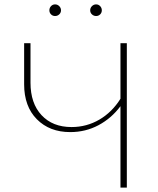

<svg xmlns="http://www.w3.org/2000/svg" viewBox="-20 -855 719 875"><path d="M205 -808Q205 -819 212.5 -827Q220 -835 231 -835Q242 -835 250 -827Q258 -819 258 -808Q258 -797 250 -789.5Q242 -782 231 -782Q220 -782 212.5 -789.5Q205 -797 205 -808ZM391 -808Q391 -819 399 -827Q407 -835 418 -835Q429 -835 436.5 -827Q444 -819 444 -808Q444 -797 436.5 -789.5Q429 -782 418 -782Q407 -782 399 -789.5Q391 -797 391 -808ZM558 -658V0H529V-371Q488 -316 429 -284.5Q370 -253 300 -253Q206 -253 148 -311.5Q90 -370 90 -471V-658H119V-478Q119 -384 169.5 -330Q220 -276 306 -276Q375 -276 433 -310Q491 -344 529 -405V-658Z"/></svg>

Font: Ysabeau Infant Extralight
Style: Regular
Weight: 200
Designer: Christian Thalmann (Catharsis Fonts)
Version: Version 0.003